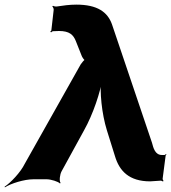

<svg xmlns="http://www.w3.org/2000/svg" viewBox="-82 -775 740 830"><path d="M618 -105C588 -105 581 -136 575 -158L402 -670C383 -723 339 -755 248 -755C219 -755 190 -751 164 -747C159 -746 150 -748 147 -750L144 -747C147 -745 151 -737 150 -732L140 -644C140 -642 136 -639 135 -638L139 -635C140 -636 143 -639 146 -640C155 -640 162 -641 173 -641C218 -641 235 -625 246 -597L271 -534C272 -530 282 -514 286 -514L287 -518C283 -518 270 -502 267 -497L25 -67C7 -30 -36 15 -62 32L-61 35C-35 18 23 0 62 0H120C138 0 170 10 177 18L180 16C173 7 177 -21 184 -34L281 -211C321 -282 353 -380 361 -437L356 -436C348 -380 358 -283 380 -212L415 -100C434 -36 476 9 567 9C585 8 600 7 613 6C616 6 621 8 622 10L625 7C623 5 621 1 621 -2L634 -102C634 -104 637 -106 638 -107L635 -109C634 -108 633 -106 631 -106L630 -105Z"/></svg>

Font: Asimov
Style: EdgeWideIt
Weight: 500
Designer: Google
Version: Version 2.000980: 2014